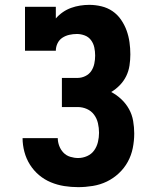

<svg xmlns="http://www.w3.org/2000/svg" viewBox="-20 -763 640 791"><path d="M302 8Q273 8 244.5 3.5Q216 -1 189.5 -12Q163 -23 141 -41.5Q119 -60 103.5 -84.5Q88 -109 80.5 -137.5Q73 -166 73 -194H218Q218 -178 224 -162Q230 -146 241.5 -134Q253 -122 269.5 -117Q286 -112 302 -112Q321 -112 339 -120Q357 -128 368 -143.5Q379 -159 383.5 -178Q388 -197 388 -216Q388 -236 383.5 -255.5Q379 -275 367.5 -290.5Q356 -306 338 -314Q320 -322 300 -322H235V-442H300Q316 -442 331.5 -449.5Q347 -457 356 -470.5Q365 -484 368.5 -500.5Q372 -517 372 -534Q372 -551 368.5 -567.5Q365 -584 355 -597.5Q345 -611 329 -617Q313 -623 297 -623Q281 -623 265.5 -619.5Q250 -616 237 -607.5Q224 -599 217 -584.5Q210 -570 210 -554H83V-735H210V-687Q223 -702 239 -713Q255 -724 273 -730.5Q291 -737 310 -740Q329 -743 348 -743Q373 -743 398 -737Q423 -731 443.5 -717Q464 -703 478.5 -682Q493 -661 501.5 -637.5Q510 -614 513.5 -589Q517 -564 517 -539Q517 -516 513.5 -493Q510 -470 500 -449.5Q490 -429 473.5 -412Q457 -395 438 -384Q461 -372 480 -354Q499 -336 511.5 -313.5Q524 -291 528.5 -265Q533 -239 533 -213Q533 -183 527 -153Q521 -123 506.5 -96.5Q492 -70 469.5 -49Q447 -28 420 -15Q393 -2 362.5 3Q332 8 302 8Z"/></svg>

Font: Iosevka Slab Heavy Extended
Style: Regular
Weight: 900
Width: 7
Monospace: yes
Designer: Belleve Invis
Foundry: Belleve Invis
Version: Version 11.1.0; ttfautohint (v1.8.3)